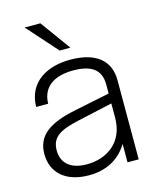

<svg xmlns="http://www.w3.org/2000/svg" viewBox="-112 -808 720 896"><g transform="rotate(-15 247.5 -360.0)"><path d="M395 0H449V-383C449 -475 387 -532 260 -532C150 -532 52 -481 50 -360H108C110 -452 184 -480 260 -480C346 -480 393 -450 393 -377V-333L218 -297C93 -271 30 -226 30 -138C30 -47 94 12 207 12C283 12 352 -17 395 -89ZM90 -139C90 -206 137 -228 226 -248L393 -285V-217C393 -96 306 -40 210 -40C127 -40 90 -82 90 -139ZM94 -732 224 -586H276L170 -732Z"/></g></svg>

Font: Aspekta 250
Style: Regular
Weight: 250
Designer: Ivo Dolenc
Version: Version 2.000